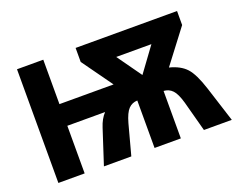

<svg xmlns="http://www.w3.org/2000/svg" viewBox="-112 -923 1423 1133"><g transform="rotate(-20 600.0 -357.0)"><path d="M654 -582H875L763 -429ZM244 0V-299H481Q452 -268 436 -218L365 0H537L588 -190Q605 -251 627.5 -274Q650 -297 683 -298V0H848V-298Q881 -296 903 -273Q925 -250 942 -190L993 0H1168L1097 -222Q1065 -322 1029 -361Q993 -400 925 -417L1084 -626V-714H447V-626L584 -435H244V-714H79V0Z"/></g></svg>

Font: Noto Sans Mono UI ExtraBold
Style: Regular
Weight: 800
Designer: Monotype Design team
Foundry: Monotype Imaging Inc.
Version: 1.000